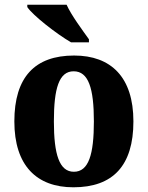

<svg xmlns="http://www.w3.org/2000/svg" viewBox="-20 -786 628 816"><path d="M282 -606H358V-619C331 -657 283 -721 263 -766H96V-756C119 -721 220 -642 282 -606ZM292 10C460 10 547 -82 547 -270C547 -458 452 -550 295 -550C128 -550 41 -458 41 -270C41 -82 136 10 292 10ZM294 -56C232 -56 209 -130 209 -270C209 -411 231 -483 293 -483C356 -483 379 -411 379 -270C379 -130 357 -56 294 -56Z"/></svg>

Font: Noto Serif Devanagari SemiCondensed ExtraBold
Style: Regular
Weight: 800
Width: 4
Designer: Universal Thirst, Indian Type Foundry and the Monotype Design Team
Foundry: Monotype Imaging Inc.
Version: Version 2.004